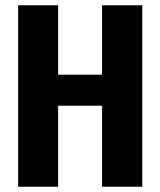

<svg xmlns="http://www.w3.org/2000/svg" viewBox="-20 -710 610 730"><path d="M521 -690V0H368V-308H201V0H49V-690H201V-426H368V-690Z"/></svg>

Font: exo2condensed_b
Style: Bold
Weight: 700
Width: 3
Designer: Natanael Gama
Version: Version 1.001;PS 001.001;hotconv 1.0.70;makeotf.lib2.5.58329